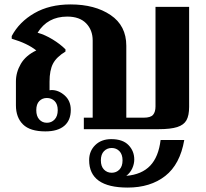

<svg xmlns="http://www.w3.org/2000/svg" viewBox="-20 -584 930 868"><path d="M33 -421Q67 -485 135.5 -524.5Q204 -564 299 -564Q409 -564 480 -516Q551 -468 551 -377V-52H630Q661 -52 672 -65Q683 -78 683 -103V-553H835V-101Q835 -62 823 -40.5Q811 -19 781 -9.5Q751 0 697 0H359V-52H399V-401Q399 -448 369.5 -478.5Q340 -509 284 -509Q195 -509 150 -436Q183 -427 217.5 -406Q252 -385 276 -361V-351Q235 -326 219.5 -296Q204 -266 204 -215V-176L213 -177Q245 -177 272.5 -152.5Q300 -128 300 -87Q300 -40 270.5 -15Q241 10 185 10Q116 10 84 -21.5Q52 -53 52 -108V-216Q52 -257 74 -295Q96 -333 144 -356Q104 -388 33 -409ZM192 -29Q213 -29 227 -44Q241 -59 241 -86Q241 -113 227 -127Q213 -141 192 -141Q171 -141 157.5 -127Q144 -113 144 -86Q144 -59 157.5 -44Q171 -29 192 -29ZM483 45Q535 45 561 72Q587 99 587 137Q587 157 578 177Q569 197 551 211Q621 205 659 165Q697 125 706 49H813Q794 159 727 211.5Q660 264 557 264Q383 264 383 140Q383 99 410.5 72Q438 45 483 45ZM485 197Q506 197 520 182.5Q534 168 534 141Q534 114 520 99.5Q506 85 485 85Q464 85 450 99.5Q436 114 436 141Q436 168 450 182.5Q464 197 485 197Z"/></svg>

Font: Trirong Bold
Style: Regular
Weight: 700
Designer: Katatrad Team
Foundry: CadsonDemak
Version: Version 1.000